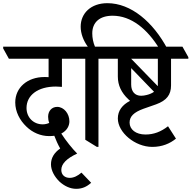

<svg xmlns="http://www.w3.org/2000/svg" viewBox="-62 -918 1206 1209"><path d="M418 271C454 271 483 259 512 233L451 169C428 189 403 202 377 202C347 202 324 184 324 152C324 113 359 79 424 49C393 18 352 -33 324 -77C361 -96 375 -127 375 -154C375 -202 341 -245 298 -245C264 -245 241 -219 241 -183C241 -170 243 -157 248 -144C237 -139 223 -135 207 -135C147 -135 105 -180 105 -238C105 -318 176 -373 290 -373C299 -373 315 -372 328 -371V-548H450V-558L414 -624H-42V-613L-6 -548H244V-432C236 -433 227 -433 218 -433C111 -433 34 -367 34 -273C34 -214 63 -160 104 -121C143 -83 194 -61 248 -61C260 -61 271 -62 280 -63C290 -37 302 -9 317 17C279 44 259 76 259 117C259 156 282 196 313 226C343 253 379 271 418 271Z M548 7H558V-548H667V-558L631 -624H536C525 -650 519 -679 519 -708C519 -777 565 -819 647 -819C764 -819 866 -736 943 -609H993C902 -780 763 -898 614 -898C511 -898 446 -835 446 -750C446 -707 463 -662 491 -624H366V-613L402 -548H475V-38Z M897 7C959 7 1008 -14 1046 -45L996 -123C951 -88 906 -71 854 -71C793 -71 754 -103 754 -146C754 -185 781 -211 841 -233L921 -261C987 -285 1015 -321 1015 -380V-548H1124V-558L1087 -624H583V-613L619 -548H680V-436C680 -380 703 -334 745 -294C749 -290 753 -287 757 -283C708 -258 680 -221 680 -172C680 -84 788 7 897 7ZM932 -381C932 -379 932 -377 931 -376L764 -548H932ZM764 -386V-489L908 -340C895 -331 879 -324 862 -320C850 -317 838 -315 827 -315C787 -315 764 -342 764 -386Z"/></svg>

Font: Noto Serif Devanagari Condensed Medium
Style: Regular
Weight: 500
Width: 3
Designer: Universal Thirst, Indian Type Foundry and the Monotype Design Team
Foundry: Monotype Imaging Inc.
Version: Version 2.004